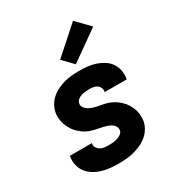

<svg xmlns="http://www.w3.org/2000/svg" viewBox="-187 -915 974 1047"><g transform="rotate(-30 300.0 -391.5)"><path d="M256 8Q230 8 203.5 5.5Q177 3 152 -4.5Q127 -12 105.5 -25Q84 -38 68.5 -57.5Q53 -77 46.5 -102.5Q40 -128 44 -154Q44 -156 44.5 -158Q45 -160 45 -162H184Q184 -161 184 -160.5Q184 -160 183 -159Q181 -146 187.5 -134.5Q194 -123 205 -116.5Q216 -110 229.5 -108Q243 -106 256 -106Q270 -106 283.5 -107Q297 -108 310.5 -112Q324 -116 336.5 -124.5Q349 -133 351 -147Q351 -147 351 -147Q351 -147 351 -147Q353 -160 346.5 -171Q340 -182 329.5 -189Q319 -196 307 -200Q295 -204 282.5 -207Q270 -210 257 -212.5Q244 -215 231.5 -218Q219 -221 207 -225Q195 -229 184 -235Q173 -241 163 -248.5Q153 -256 144 -264.5Q135 -273 127.5 -283Q120 -293 114 -304Q108 -315 103.5 -326.5Q99 -338 96.5 -351Q94 -364 93.5 -377Q93 -390 95 -403Q99 -426 111 -447.5Q123 -469 141.5 -485Q160 -501 182.5 -511.5Q205 -522 227.5 -528Q250 -534 273 -536Q296 -538 319 -538Q345 -538 371 -535.5Q397 -533 421 -525Q445 -517 466 -504Q487 -491 501.5 -471.5Q516 -452 521.5 -427Q527 -402 523 -376Q523 -374 522.5 -372Q522 -370 522 -368H383Q383 -369 383.5 -369.5Q384 -370 384 -371Q386 -383 381 -394.5Q376 -406 366 -413Q356 -420 343.5 -422Q331 -424 319 -424Q306 -424 293.5 -423Q281 -422 268.5 -418Q256 -414 245 -405.5Q234 -397 232 -384Q229 -369 238 -357Q247 -345 259.5 -338Q272 -331 286.5 -326.5Q301 -322 315 -319.5Q329 -317 344 -314Q359 -311 372.5 -306.5Q386 -302 399 -295Q412 -288 423 -279.5Q434 -271 444 -261Q454 -251 462 -239Q470 -227 476 -214Q482 -201 485.5 -186.5Q489 -172 489.5 -157Q490 -142 488 -127Q484 -103 471 -81.5Q458 -60 438.5 -44Q419 -28 396.5 -18Q374 -8 350.5 -2Q327 4 303.5 6Q280 8 256 8ZM323 -578 261 -642 428 -791 508 -709Z"/></g></svg>

Font: Iosevka Curly HvExObl
Style: Regular
Weight: 900
Width: 7
Italic angle: -9°
Monospace: yes
Designer: Belleve Invis
Foundry: Belleve Invis
Version: Version 11.1.0; ttfautohint (v1.8.3)